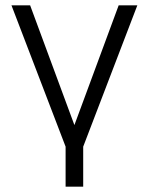

<svg xmlns="http://www.w3.org/2000/svg" viewBox="-20 -550 558 720"><path d="M292 150H226V0L23 -530H93L259 -81L425 -530H495L292 0Z"/></svg>

Font: Geist Light
Style: Regular
Weight: 400
Designer: Basement.studio, Andrés Briganti, Mateo Zaragoza
Foundry: Basement.studio, Vercel, Andrés Briganti, Guido Ferreyra, Mateo Zaragoza
Version: Version 1.401